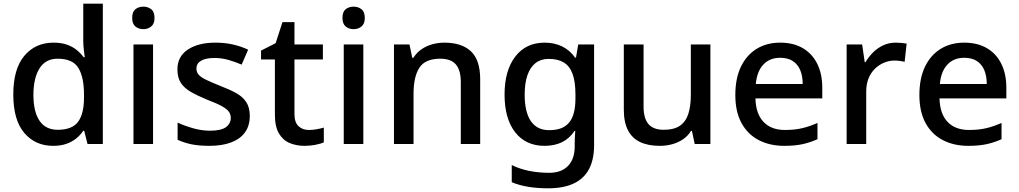

<svg xmlns="http://www.w3.org/2000/svg" viewBox="-20 -780 5520 1040"><path d="M268 10Q171 10 111.5 -60Q52 -130 52 -268Q52 -407 112 -478Q172 -549 270 -549Q311 -549 341.5 -538.5Q372 -528 394.5 -510Q417 -492 433 -470H439Q437 -484 434 -510.5Q431 -537 431 -558V-760H537V0H454L436 -72H431Q416 -49 393.5 -30.5Q371 -12 340 -1Q309 10 268 10ZM293 -77Q371 -77 403 -120.5Q435 -164 435 -251V-267Q435 -362 404.5 -412Q374 -462 292 -462Q227 -462 194 -409.5Q161 -357 161 -266Q161 -175 194 -126Q227 -77 293 -77Z M809 -539V0H703V-539ZM757 -744Q781 -744 799 -730Q817 -716 817 -683Q817 -651 799 -636.5Q781 -622 757 -622Q731 -622 713.5 -636.5Q696 -651 696 -683Q696 -716 713.5 -730Q731 -744 757 -744Z M1333 -152Q1333 -99 1307 -63Q1281 -27 1232 -8.5Q1183 10 1114 10Q1057 10 1016.5 1.5Q976 -7 942 -23V-116Q978 -99 1025 -85.5Q1072 -72 1117 -72Q1177 -72 1203.5 -91Q1230 -110 1230 -142Q1230 -160 1220 -174.5Q1210 -189 1182.5 -204.5Q1155 -220 1102 -240Q1051 -261 1015 -281.5Q979 -302 960 -330.5Q941 -359 941 -404Q941 -474 997.5 -511.5Q1054 -549 1147 -549Q1196 -549 1239.5 -539.5Q1283 -530 1324 -511L1289 -430Q1254 -445 1217 -455.5Q1180 -466 1142 -466Q1094 -466 1069 -451Q1044 -436 1044 -409Q1044 -390 1055.5 -376Q1067 -362 1096 -348Q1125 -334 1175 -314Q1225 -295 1260.5 -275Q1296 -255 1314.5 -226Q1333 -197 1333 -152Z M1653 -76Q1674 -76 1696 -80Q1718 -84 1734 -89V-9Q1717 -1 1688 4.5Q1659 10 1630 10Q1586 10 1549.5 -5Q1513 -20 1491 -57Q1469 -94 1469 -160V-458H1394V-506L1473 -546L1510 -660H1575V-539H1729V-458H1575V-162Q1575 -118 1596.5 -97Q1618 -76 1653 -76Z M1948 -539V0H1842V-539ZM1896 -744Q1920 -744 1938 -730Q1956 -716 1956 -683Q1956 -651 1938 -636.5Q1920 -622 1896 -622Q1870 -622 1852.5 -636.5Q1835 -651 1835 -683Q1835 -716 1852.5 -730Q1870 -744 1896 -744Z M2387 -549Q2481 -549 2531 -502Q2581 -455 2581 -351V0H2476V-336Q2476 -399 2449.5 -430.5Q2423 -462 2365 -462Q2283 -462 2251.5 -413Q2220 -364 2220 -272V0H2114V-539H2198L2213 -467H2219Q2237 -495 2263 -513Q2289 -531 2321 -540Q2353 -549 2387 -549Z M2930 -549Q2982 -549 3024 -529Q3066 -509 3095 -468H3100L3112 -539H3198V7Q3198 83 3171 135Q3144 187 3088.5 213.5Q3033 240 2949 240Q2891 240 2842 232Q2793 224 2752 207V114Q2794 135 2845.5 145.5Q2897 156 2955 156Q3021 156 3057 118.5Q3093 81 3093 13V-5Q3093 -18 3094 -39.5Q3095 -61 3096 -71H3092Q3064 -29 3023.5 -9.5Q2983 10 2930 10Q2828 10 2770.5 -63.5Q2713 -137 2713 -268Q2713 -398 2771 -473.5Q2829 -549 2930 -549ZM2952 -461Q2910 -461 2881 -438.5Q2852 -416 2837 -373Q2822 -330 2822 -267Q2822 -173 2855.5 -124Q2889 -75 2954 -75Q2992 -75 3018.5 -85Q3045 -95 3062.5 -116Q3080 -137 3088.5 -169.5Q3097 -202 3097 -248V-268Q3097 -337 3081.5 -379.5Q3066 -422 3034 -441.5Q3002 -461 2952 -461Z M3828 -539V0H3743L3728 -71H3723Q3706 -43 3679 -25Q3652 -7 3620 1.5Q3588 10 3554 10Q3491 10 3447.5 -10.5Q3404 -31 3381.5 -74.5Q3359 -118 3359 -186V-539H3466V-202Q3466 -139 3492.5 -108Q3519 -77 3575 -77Q3631 -77 3663 -99Q3695 -121 3708.5 -163.5Q3722 -206 3722 -266V-539Z M4206 -549Q4277 -549 4328 -519.5Q4379 -490 4406.5 -435Q4434 -380 4434 -305V-247H4072Q4074 -164 4115.5 -120Q4157 -76 4232 -76Q4284 -76 4324.5 -85.5Q4365 -95 4408 -114V-26Q4368 -8 4326.5 1Q4285 10 4228 10Q4150 10 4090 -21Q4030 -52 3996.5 -113.5Q3963 -175 3963 -265Q3963 -356 3993.5 -419Q4024 -482 4078.5 -515.5Q4133 -549 4206 -549ZM4206 -467Q4149 -467 4114.5 -430Q4080 -393 4074 -325H4328Q4328 -367 4315 -399Q4302 -431 4275 -449Q4248 -467 4206 -467Z M4832 -549Q4846 -549 4863 -547.5Q4880 -546 4891 -544L4880 -445Q4869 -448 4854 -450Q4839 -452 4826 -452Q4796 -452 4768.5 -440.5Q4741 -429 4719 -407.5Q4697 -386 4684.5 -355Q4672 -324 4672 -284V0H4566V-539H4650L4664 -443H4668Q4685 -472 4709 -496Q4733 -520 4764 -534.5Q4795 -549 4832 -549Z M5203 -549Q5274 -549 5325 -519.5Q5376 -490 5403.5 -435Q5431 -380 5431 -305V-247H5069Q5071 -164 5112.5 -120Q5154 -76 5229 -76Q5281 -76 5321.5 -85.5Q5362 -95 5405 -114V-26Q5365 -8 5323.5 1Q5282 10 5225 10Q5147 10 5087 -21Q5027 -52 4993.5 -113.5Q4960 -175 4960 -265Q4960 -356 4990.5 -419Q5021 -482 5075.5 -515.5Q5130 -549 5203 -549ZM5203 -467Q5146 -467 5111.5 -430Q5077 -393 5071 -325H5325Q5325 -367 5312 -399Q5299 -431 5272 -449Q5245 -467 5203 -467Z"/></svg>

Font: Noto Sans Armenian Medium
Style: Regular
Weight: 500
Designer: Monotype Design Team
Foundry: Monotype Imaging Inc.
Version: Version 2.007